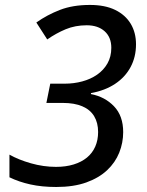

<svg xmlns="http://www.w3.org/2000/svg" viewBox="-20 -744 591 774"><path d="M206.5 9.8Q148.9 9.8 102.5 -0.5Q56.2 -10.7 18.1 -29.3V-120.6Q54.2 -100.1 104.7 -85.7Q155.3 -71.3 205.6 -71.3Q245.6 -71.3 277.1 -81.1Q308.6 -90.8 330.6 -108.9Q352.5 -127 364 -153.1Q375.5 -179.2 375.5 -211.9Q375.5 -249 359.6 -275.4Q343.8 -301.8 312 -315.4Q280.3 -329.1 232.9 -329.1H167L182.6 -406.7H241.7Q277.8 -406.7 311.5 -415.8Q345.2 -424.8 371.6 -443.1Q397.9 -461.4 413.3 -488.5Q428.7 -515.6 428.7 -551.3Q428.7 -593.8 401.9 -617.9Q375 -642.1 329.6 -642.1Q283.2 -642.1 244.6 -626Q206.1 -609.9 170.4 -585L126.5 -653.3Q169.9 -684.1 221.7 -704.1Q273.4 -724.1 342.8 -724.1Q403.3 -724.1 444.6 -703.9Q485.8 -683.6 507.1 -647.9Q528.3 -612.3 528.3 -565.4Q528.3 -514.6 506.6 -473.9Q484.9 -433.1 444.1 -406Q403.3 -378.9 346.7 -368.7V-364.7Q402.8 -354 439.7 -315.4Q476.6 -276.9 476.6 -211.4Q476.6 -168.5 460.7 -128.7Q444.8 -88.9 411.9 -57.9Q378.9 -26.9 327.9 -8.5Q276.9 9.8 206.5 9.8Z"/></svg>

Font: Open Sans Medium
Style: Italic
Weight: 500
Italic angle: -12°
Designer: Monotype Design Team
Foundry: Monotype Imaging Inc.
Version: Version 3.000